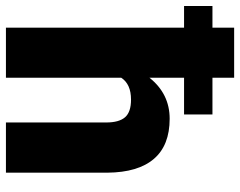

<svg xmlns="http://www.w3.org/2000/svg" viewBox="-128 -690 790 631"><g transform="rotate(90 266.5 -375.0)"><path d="M327.6 -585.4H207V-471.7Q259.8 -538.1 341.8 -538.1Q429.2 -538.1 473.6 -486.3Q518.1 -434.6 519 -333.5V0H354V-329.6Q354 -371.6 336.9 -391.4Q319.8 -411.1 278.8 -411.1Q228 -411.1 207 -378.9V0H42.5V-585.4H-28.8V-678.7H42.5V-750H207V-678.7H327.6Z"/></g></svg>

Font: Roboto Black
Style: Regular
Weight: 900
Designer: Google
Version: Version 2.134; 2016